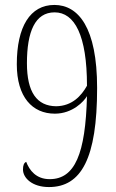

<svg xmlns="http://www.w3.org/2000/svg" viewBox="-20 -744 469 777"><path d="M178 13C309 13 373 -103 373 -388C373 -633 297 -724 200 -724C102 -724 48 -636 48 -484C48 -351 111 -284 202 -284C274 -284 320 -334 332 -355C326 -121 283 -19 181 -19C126 -19 99 -55 86 -89C77 -85 73 -75 73 -58C73 -24 110 13 178 13ZM207 -314C129 -315 89 -371 89 -488C89 -616 122 -694 201 -694C282 -694 332 -601 332 -397C309 -356 272 -315 207 -314Z"/></svg>

Font: Noto Serif Armenian ExtraCondensed ExtraLight
Style: Regular
Weight: 200
Width: 2
Designer: Monotype Design Team
Foundry: Monotype Imaging Inc.
Version: Version 2.008